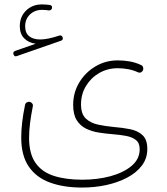

<svg xmlns="http://www.w3.org/2000/svg" viewBox="-20 -616 750 861"><path d="M40.5 -372.1Q36.6 -382.8 47.9 -387.7L140.1 -419.9Q108.4 -423.8 88.6 -444.1Q68.8 -464.4 68.8 -498.5Q68.8 -541 96.9 -568.6Q125 -596.2 168 -596.2Q175.3 -596.2 185.8 -595.5Q196.3 -594.7 203.1 -593.8Q214.4 -591.8 213.4 -581.1Q213.4 -576.2 209.2 -572.5Q205.1 -568.8 199.7 -569.3Q194.8 -570.3 185.3 -571Q175.8 -571.8 169.4 -571.8Q135.7 -571.8 114.3 -551Q92.8 -530.3 92.8 -498Q92.8 -468.3 110.8 -453.6Q128.9 -439 160.2 -439Q193.8 -439 246.1 -456.5Q251.5 -458.5 255.6 -455.6Q259.8 -452.6 261.2 -448.2Q263.7 -436.5 253.9 -433.6L56.2 -364.7Q44.9 -359.9 40.5 -372.1ZM75.2 1Q75.2 -63.5 92.3 -145.5Q93.8 -152.8 100.1 -156.7Q106.4 -160.6 113.3 -159.2Q120.1 -157.7 124.5 -152.1Q128.9 -146.5 127 -138.2Q119.1 -98.1 114.7 -63.2Q110.4 -28.3 110.4 2Q110.4 72.8 138.9 114Q167.5 155.3 221.2 172.6Q274.9 189.9 349.1 189.9Q417 189.9 475.6 174.1Q534.2 158.2 570.3 127.7Q606.4 97.2 606.4 53.2Q606.4 25.4 589.6 12Q572.8 -1.5 545.2 -6.6Q517.6 -11.7 484.9 -14.2Q454.1 -16.6 423.1 -21.5Q392.1 -26.4 366 -39.1Q339.8 -51.8 324 -77.1Q308.1 -102.5 308.1 -145.5Q308.1 -200.7 335.2 -245.8Q362.3 -291 407.7 -318.1Q453.1 -345.2 507.8 -345.2Q535.2 -345.2 561.5 -340.6Q587.9 -335.9 611.8 -324.7Q618.7 -322.3 621.3 -315.4Q624 -308.6 621.6 -301.8Q619.1 -295.4 613 -292Q606.9 -288.6 599.6 -291.5Q578.6 -301.3 554.9 -305.7Q531.2 -310.1 507.8 -310.1Q462.4 -310.1 425 -288.6Q387.7 -267.1 365.5 -230.2Q343.3 -193.4 343.3 -147.9Q343.3 -104.5 365 -84.2Q386.7 -64 420.7 -56.9Q454.6 -49.8 491.7 -46.4Q529.3 -43.5 563.5 -36.6Q597.7 -29.8 619.1 -10Q640.6 9.8 640.6 52.2Q640.6 94.2 616.2 126.5Q591.8 158.7 550 180.7Q508.3 202.6 456.3 213.9Q404.3 225.1 348.6 225.1Q265.6 225.1 204.1 202.6Q142.6 180.2 108.9 130.9Q75.2 81.5 75.2 1Z"/></svg>

Font: Mikhak-DS1-FD ExtraLight
Style: Regular
Weight: 200
Designer: Amin Abedi
Version: Version 3.2